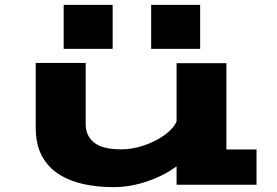

<svg xmlns="http://www.w3.org/2000/svg" viewBox="-20 -760 1140 790"><path d="M446.5 10Q382.5 10 325 -2.2Q267.5 -14.5 222.8 -42.8Q178 -71 152.5 -118.2Q127 -165.5 127 -236V-501H332.5V-249.5Q332.5 -201.5 367 -173.5Q401.5 -145.5 478.5 -145.5Q524 -145.5 571.2 -161.2Q618.5 -177 655.2 -203Q692 -229 706.5 -260V-500H911.5V-145H1035.5V0H706.5V-75.5Q653 -36.5 584 -13.2Q515 10 446.5 10ZM242 -740H443.5V-559H242ZM602 -740H803.5V-559H602Z"/></svg>

Font: Trispace Expanded ExtraBold
Style: Regular
Weight: 800
Width: 7
Designer: Tyler Finck
Foundry: Etcetera Type Company
Version: Version 1.210; ttfautohint (v1.8.3)